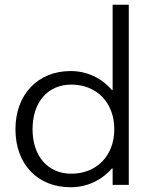

<svg xmlns="http://www.w3.org/2000/svg" viewBox="-20 -778 642 808"><path d="M454 -399H451C406 -451 345 -479 277 -479C139 -479 45 -380 45 -234C45 -87 138 10 277 10C345 10 406 -18 451 -69H454V0H522V-758H454ZM280 -47C181 -47 117 -121 117 -234C117 -348 181 -422 280 -422C387 -422 461 -346 461 -234C461 -123 387 -47 280 -47Z"/></svg>

Font: UULA Sans
Style: Regular
Weight: 400
Designer: Mohamed Gaber, Laura Garcia Mut
Foundry: Kief Type Foundry
Version: Version 3.006;hotconv 1.0.109;makeotfexe 2.5.65596